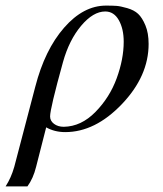

<svg xmlns="http://www.w3.org/2000/svg" viewBox="-60 -461 584 686"><path d="M-9 135 66 -151Q100 -283 169 -362Q238 -441 319 -441Q342 -441 356 -440Q370 -439 394.5 -432Q419 -425 433.5 -411.5Q448 -398 459.5 -370.5Q471 -343 471 -304Q471 -189 375.5 -89Q280 11 173 11Q135 11 105 -6L69 135Q59 176 38 205H-40Q-20 174 -9 135ZM382 -312Q382 -358 364.5 -389Q347 -420 316 -420Q273 -420 230 -369Q187 -318 165 -239Q119 -73 119 -45Q119 -29 133 -18.5Q147 -8 168 -8Q230 -9 281 -61Q332 -113 357 -181.5Q382 -250 382 -312Z"/></svg>

Font: STIX
Style: Italic
Weight: 400
Italic angle: -16.33°
Designer: MicroPress Inc., with final additions and corrections provided by Coen Hoffman, Elsevier (retired)
Version: Version 1.1.1